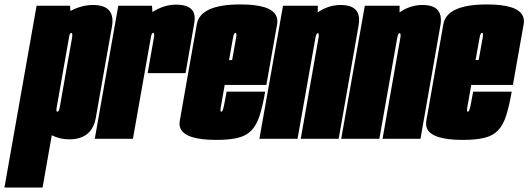

<svg xmlns="http://www.w3.org/2000/svg" viewBox="-104 -626 2383 866"><path d="M-84 220 61 -600H212L213.5 -576.5Q265 -603.5 315 -603.5Q368.5 -603.5 389.5 -577.5Q409 -553 401 -506.5Q383.5 -409 364.5 -301Q345.5 -193 328.2 -95.2Q311 2.5 208 2.5Q166 2.5 129.5 -16L88 220ZM150.5 -135Q149.5 -124 153.5 -122.5Q154 -122 155 -122Q162 -122 165.8 -143.5Q169.5 -165 193.5 -301Q217 -432.5 221 -455Q224 -475 219 -477Q218.5 -477.5 217.5 -477.5Q212 -477.5 208.5 -464.5Z M562 -296Q586 -433 590 -455.5Q593.5 -475 588.5 -477.5Q588 -478 587 -478Q581.5 -478 577.5 -463.5L495.5 0H323.5L429.5 -600H581.5L583.5 -571.5Q635 -605 690.5 -605Q744.5 -605 764 -579Q778.5 -559 772.5 -523.5Q758.5 -442 733 -296Z M871.5 5Q733 5 710 -46.5Q703.5 -61.5 707 -81.5Q722 -168 745 -298Q768 -428 783.8 -517Q799.5 -606 980.5 -606Q1118.5 -606 1142 -554Q1149.5 -538 1146 -517Q1130 -428 1108 -303Q1102.5 -271 1097.5 -243H909.5Q894.5 -160 892 -143.5Q888.5 -124.5 893 -122Q893.5 -122 894 -122Q899.5 -122 904 -140Q908.5 -158 918 -212.5H1092Q1080.5 -146.5 1066.8 -104Q1053 -61.5 1030.2 -37.8Q1007.5 -14 969.5 -4.5Q931.5 5 871.5 5ZM929 -355H943Q957.5 -435 961 -455.5Q964.5 -475 959.5 -477.5Q959 -478 958 -478Q951 -478 947 -455.5Q944 -438 929 -355Z M1066 0 1172.5 -600H1329.5L1329 -570Q1377 -603.5 1432.5 -603.5Q1483 -603.5 1502.5 -579Q1521 -556 1513.5 -512Q1497.5 -420.5 1480 -320.5L1423.5 0H1252.5L1308.5 -318.5Q1328.5 -431.5 1332.5 -454Q1336 -473.5 1331 -476Q1330.5 -476.5 1329.5 -476.5Q1322.5 -476.5 1318.5 -454Q1315 -433.5 1306.5 -386.5L1238 0Z M1435 0 1541.5 -600H1698.5L1698 -570Q1746 -603.5 1801.5 -603.5Q1852 -603.5 1871.5 -579Q1890 -556 1882.5 -512Q1866.5 -420.5 1849 -320.5L1792.5 0H1621.5L1677.5 -318.5Q1697.5 -431.5 1701.5 -454Q1705 -473.5 1700 -476Q1699.5 -476.5 1698.5 -476.5Q1691.5 -476.5 1687.5 -454Q1684 -433.5 1675.5 -386.5L1607 0Z M1983.5 5Q1845 5 1822 -46.5Q1815.5 -61.5 1819 -81.5Q1834 -168 1857 -298Q1880 -428 1895.8 -517Q1911.5 -606 2092.5 -606Q2230.5 -606 2254 -554Q2261.5 -538 2258 -517Q2242 -428 2220 -303Q2214.5 -271 2209.5 -243H2021.5Q2006.5 -160 2004 -143.5Q2000.5 -124.5 2005 -122Q2005.5 -122 2006 -122Q2011.5 -122 2016 -140Q2020.5 -158 2030 -212.5H2204Q2192.5 -146.5 2178.8 -104Q2165 -61.5 2142.2 -37.8Q2119.5 -14 2081.5 -4.5Q2043.5 5 1983.5 5ZM2041 -355H2055Q2069.5 -435 2073 -455.5Q2076.5 -475 2071.5 -477.5Q2071 -478 2070 -478Q2063 -478 2059 -455.5Q2056 -438 2041 -355Z"/></svg>

Font: Anybody UltraCondensed Black
Style: Italic
Weight: 900
Width: 1
Italic angle: -10°
Designer: Tyler Finck
Foundry: Etcetera Type Company
Version: Version 1.010; ttfautohint (v1.8.3) -l 8 -r 50 -G 200 -x 14 